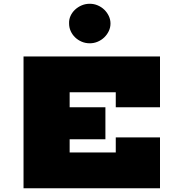

<svg xmlns="http://www.w3.org/2000/svg" viewBox="-20 -1000 955 1020"><path d="M595 -430V-510H350V-430H540V-260H350V-190H595V-270H830V0H105V-700H830V-430ZM567 -875Q567 -854 558 -835Q549 -816 534 -801.5Q519 -787 499 -778.5Q479 -770 457 -770Q434 -770 414 -778.5Q394 -787 379 -801.5Q364 -816 355.5 -835Q347 -854 347 -875Q346 -896 354.5 -915Q363 -934 378.5 -948.5Q394 -963 414 -971.5Q434 -980 457 -980Q479 -980 499 -971.5Q519 -963 534 -948.5Q549 -934 558 -915Q567 -896 567 -875Z"/></svg>

Font: Imperial One
Style: Regular
Weight: 400
Designer: Jovanny Lemonad
Foundry: Jovanny Lemonad
Version: Version 1.000